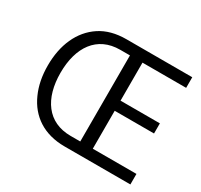

<svg xmlns="http://www.w3.org/2000/svg" viewBox="-142 -862 1100 1049"><g transform="rotate(30 408.5 -338.0)"><path d="M790.5 -609.4V-676.3H375C310.1 -676.3 254.9 -661.6 210.4 -632.3C120.6 -573.2 74.7 -467.3 74.7 -337.9C74.7 -272.9 85.9 -215.3 108.9 -164.6C154.3 -62.5 244.6 0 375 0H790.5V-66.4H515.1V-305.7H763.2V-369.6H515.1V-609.4ZM436 -66.4H375C229.5 -66.4 154.8 -176.3 154.8 -337.9C154.8 -499.5 229.5 -609.4 375 -609.4H436Z"/></g></svg>

Font: Estedad Regular
Style: Regular
Weight: 400
Designer: Amin Abedi
Version: Version 7.3